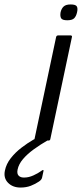

<svg xmlns="http://www.w3.org/2000/svg" viewBox="-137 -631 368 862"><path d="M89 -7Q88 0 81 0H24Q17 0 18 -7L115 -465Q117 -472 124 -472H181Q183 -472 185 -470Q187 -468 186 -465ZM209 -576Q205 -558 196 -549Q187 -540 165 -540Q143 -540 137.5 -549Q132 -558 135 -576Q139 -593 149 -602Q159 -611 180 -611Q203 -611 208 -602Q213 -593 209 -576ZM-45 211Q-80 211 -101 189.5Q-122 168 -115 135Q-109 105 -88.5 79Q-68 53 -40.5 32Q-13 11 13 -4Q20 -8 27.5 -10Q35 -12 42 -12H80Q84 -12 84.5 -9Q85 -6 79 -2Q44 18 14.5 39.5Q-15 61 -34 83.5Q-53 106 -58 130Q-62 149 -53 158Q-44 167 -27 166Q-8 166 13 156.5Q34 147 49 136Q53 132 56.5 132.5Q60 133 58 138L52 166Q51 171 47.5 175.5Q44 180 38 184Q22 195 1.5 203Q-19 211 -45 211Z"/></svg>

Font: Glory
Style: Italic
Weight: 400
Italic angle: -12°
Designer: Robert Leuschke
Foundry: Robert Leuschke
Version: Version 1.011